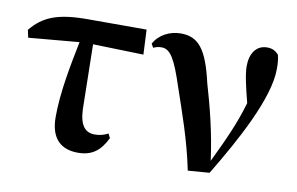

<svg xmlns="http://www.w3.org/2000/svg" viewBox="-64 -668 1239 800"><g transform="rotate(10 555.5 -268.5)"><path d="M306 16C365 16 400 -11 427 -67L418 -85C401 -76 384 -71 362 -71C323 -71 298 -95 295 -166L290 -440L504 -434L499 -539H250C125 -539 63 -515 12 -452L19 -420L233 -439C213 -340 189 -220 189 -115C189 -20 237 16 306 16Z M770 10 861 3C955 -152 1062 -348 1062 -471C1062 -496 1061 -511 1056 -531C1042 -546 1029 -553 1007 -553C961 -553 936 -515 936 -462C936 -429 947 -380 965 -310C939 -220 903 -142 857 -47C842 -161 814 -271 787 -362C755 -503 717 -548 643 -548C597 -548 552 -526 530 -485L539 -469C549 -474 560 -477 574 -477C612 -477 634 -436 670 -326C704 -226 744 -117 770 10Z"/></g></svg>

Font: Noto Serif CJK TC
Style: Bold
Weight: 700
Designer: Ryoko NISHIZUKA 西塚涼子 (kana & ideographs); Frank Grießhammer (Latin, Greek & Cyrillic); Wenlong ZHANG 张文龙 (bopomofo); San
Foundry: Adobe
Version: Version 2.001;hotconv 1.1.0;makeotfexe 2.6.0